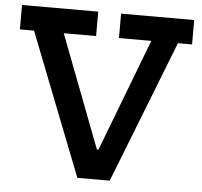

<svg xmlns="http://www.w3.org/2000/svg" viewBox="-53 -810 910 866"><g transform="rotate(5 402.0 -377.5)"><path d="M727.5 -644.5 475 0H328.5L76 -644.5H12V-755H357V-644.5H210.5L425.5 -82L355 -135H453L392 -82L607 -644.5H460.5V-755H791.5V-644.5Z"/></g></svg>

Font: Hepta Slab ExtraLight SemiBold
Style: Regular
Weight: 600
Version: Version 1.102